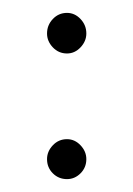

<svg xmlns="http://www.w3.org/2000/svg" viewBox="-20 -260 207 298"><path d="M84 -240Q96 -240 105 -230.5Q114 -221 114 -208Q114 -196 105 -186.5Q96 -177 84 -177Q71 -177 62 -186.5Q53 -196 53 -208Q53 -221 62 -230.5Q71 -240 84 -240ZM84 -44Q96 -44 105 -34.5Q114 -25 114 -13Q114 0 105 9Q96 18 84 18Q71 18 62 9Q53 0 53 -13Q53 -25 62 -34.5Q71 -44 84 -44Z"/></svg>

Font: Zain ExtraLight
Style: Regular
Weight: 200
Designer: Zain,Boutros
Foundry: Mobile Telecommunications Company (Zain), 2024
Version: Version 1.51; ttfautohint (v1.8.4)